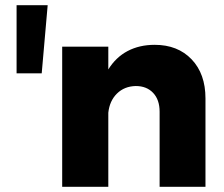

<svg xmlns="http://www.w3.org/2000/svg" viewBox="-20 -721 866 741"><path d="M44 -701H164L141 -438H44ZM773 -341V0H596V-290Q596 -336 571 -362.5Q546 -389 504 -389Q460 -388 431.5 -360Q403 -332 398 -286V0H220V-541H398V-453Q427 -500 472.5 -524Q518 -548 577 -548Q666 -548 719.5 -492Q773 -436 773 -341Z"/></svg>

Font: Montserrat V1
Style: Bold
Weight: 700
Designer: Julieta Ulanovsky
Foundry: Julieta Ulanovsky
Version: Version 6.001